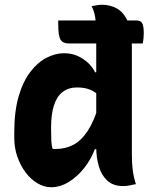

<svg xmlns="http://www.w3.org/2000/svg" viewBox="-20 -776 640 808"><path d="M225 -690H555Q572 -690 578.5 -678Q585 -666 585 -636Q585 -626 584 -615Q583 -604 581 -593H270Q245 -593 235 -608.5Q225 -624 225 -677Q225 -681 225 -684Q225 -687 225 -690ZM250 -552Q281 -552 306.5 -540.5Q332 -529 351 -511Q370 -493 380 -472H402V-368Q384 -388 360.5 -398Q337 -408 305 -408Q268 -408 243.5 -389Q219 -370 207 -332.5Q195 -295 195 -241V-230Q195 -201 196 -182.5Q197 -164 201 -150Q205 -149 208 -149Q211 -149 214 -149Q255 -149 288.5 -166.5Q322 -184 349 -225Q376 -266 396 -334V-148H379Q363 -105 334 -68.5Q305 -32 269 -10Q233 12 195 12Q166 12 138 -4.5Q110 -21 88 -50Q66 -79 53 -116.5Q40 -154 40 -196V-218Q40 -307 58.5 -370.5Q77 -434 108 -474Q139 -514 176 -533Q213 -552 250 -552ZM410 -756Q443 -756 471.5 -740.5Q500 -725 517.5 -686.5Q535 -648 535 -579Q535 -519 535 -461Q535 -403 535 -346.5Q535 -290 535 -233.5Q535 -177 535 -120Q535 -90 538.5 -61Q542 -32 552 -1Q545 0 538 1.5Q531 3 524.5 4.5Q518 6 511.5 6.5Q505 7 497 7Q456 7 431 -16.5Q406 -40 395.5 -77.5Q385 -115 385 -155Q385 -229 385 -290Q385 -351 385 -407Q385 -463 385 -522Q385 -581 385 -651Q385 -676 380.5 -704Q376 -732 365 -750Q371 -751 376.5 -752Q382 -753 387.5 -754Q393 -755 398.5 -755.5Q404 -756 410 -756Z"/></svg>

Font: Recursive Monospace Casual ExtraBold
Style: Regular
Weight: 800
Version: Version 1.047